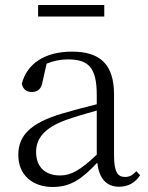

<svg xmlns="http://www.w3.org/2000/svg" viewBox="-20 -732 591 766"><path d="M132 -666H396V-712H132ZM455 13C490 13 519 -2 539 -33L524 -49C508 -32 496 -26 479 -26C450 -26 435 -45 435 -111V-354C435 -476 379 -526 267 -526C160 -526 88 -479 67 -398C71 -377 85 -365 107 -365C130 -365 145 -376 150 -407L166 -478C195 -490 223 -495 250 -495C330 -495 366 -466 366 -354V-316C321 -305 272 -292 228 -279C100 -241 53 -190 53 -114C53 -31 113 14 190 14C262 14 307 -18 368 -83C375 -23 402 13 455 13ZM366 -115C300 -52 262 -32 220 -32C162 -32 124 -64 124 -126C124 -179 156 -221 242 -253C279 -266 323 -279 366 -291Z"/></svg>

Font: Noto Serif TC Light
Style: Regular
Weight: 300
Designer: Ryoko NISHIZUKA 西塚涼子 (kana & ideographs); Frank Grießhammer (Latin, Greek & Cyrillic); Wenlong ZHANG 张文龙 (bopomofo); San
Foundry: Adobe
Version: Version 2.001;hotconv 1.1.0;makeotfexe 2.6.0